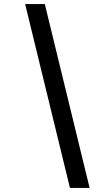

<svg xmlns="http://www.w3.org/2000/svg" viewBox="-20 -720 478 947"><path d="M422 207H325L104 -700H201Z"/></svg>

Font: Red Hat Display Medium
Style: Italic
Weight: 500
Italic angle: -12°
Designer: Pentagram / MCKL
Foundry: Pentagram / MCKL
Version: Version 1.003; Red Hat Display Medium Italic